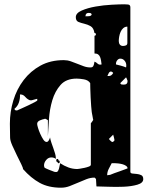

<svg xmlns="http://www.w3.org/2000/svg" viewBox="-20 -847 713 894"><path d="M587 -47Q587 -40 596.5 -39Q606 -38 617 -37Q628 -36 637.5 -31.5Q647 -27 647 -13Q647 5 619.5 13Q592 21 555.5 22.5Q519 24 483 22.5Q447 21 429 21L427 -13Q426 -15 423.5 -17.5Q421 -20 420 -20Q401 -20 382 -12.5Q363 -5 343.5 3.5Q324 12 304.5 19.5Q285 27 264 27Q206 27 165 4.5Q124 -18 87 -60Q88 -64 79 -82.5Q70 -101 58.5 -124Q47 -147 37 -170Q27 -193 27 -207L26 -271Q26 -326 42 -379Q58 -432 90 -474Q122 -516 168.5 -541.5Q215 -567 277 -567Q294 -567 309.5 -561.5Q325 -556 340 -550Q355 -544 370 -538.5Q385 -533 401 -533Q411 -533 414.5 -539.5Q418 -546 420 -560Q428 -557 433.5 -551.5Q439 -546 447 -546Q451 -546 453 -547Q452 -556 450.5 -565Q449 -574 446 -581.5Q443 -589 437 -593.5Q431 -598 420 -598V-680Q429 -684 427 -685.5Q425 -687 425 -693H420Q416 -717 402 -725Q388 -733 372.5 -736.5Q357 -740 345 -745Q333 -750 333 -767Q333 -786 360.5 -798Q388 -810 425 -816.5Q462 -823 500 -825Q538 -827 559 -827Q565 -827 576 -826Q587 -825 587 -813ZM407 -780Q405 -785 401.5 -786Q398 -787 393 -787Q378 -787 378 -771Q381 -771 393 -771.5Q405 -772 407 -780ZM573 -723Q562 -723 554 -716Q546 -709 541.5 -698.5Q537 -688 535 -676.5Q533 -665 533 -656Q533 -646 538 -639.5Q543 -633 553 -633Q559 -633 566 -635.5Q573 -638 573 -647ZM520 -547Q532 -544 543.5 -541Q555 -538 567 -533Q568 -536 568 -543Q568 -555 560 -564.5Q552 -574 540 -574Q532 -574 526 -566.5Q520 -559 520 -550ZM487 -493Q499 -493 507 -507Q504 -512 500 -513Q499 -514 497 -514Q490 -514 486 -506Q482 -498 480 -493ZM540 -460Q542 -454 547.5 -453.5Q553 -453 557 -453Q574 -453 574 -470Q574 -473 573 -473Q573 -475 570.5 -480Q568 -485 567 -487ZM403 -273Q405 -275 408.5 -280Q412 -285 413 -287Q414 -287 414 -290Q414 -292 413 -293Q413 -294 412 -299Q411 -304 410 -310Q409 -316 408 -320.5Q407 -325 407 -327Q406 -334 404.5 -353Q403 -372 402 -393.5Q401 -415 400.5 -434Q400 -453 400 -460Q391 -474 371 -477.5Q351 -481 337 -481Q288 -481 262 -451.5Q236 -422 223.5 -380Q211 -338 208 -292Q205 -246 203 -213V-287Q201 -289 199 -290L193 -293Q193 -294 190 -294Q187 -294 187 -293Q179 -292 166 -286.5Q153 -281 153 -270Q153 -265 157 -251.5Q161 -238 167.5 -223.5Q174 -209 181.5 -197.5Q189 -186 197 -186Q203 -186 207.5 -194Q212 -202 213 -207Q215 -195 219.5 -182Q224 -169 228.5 -156.5Q233 -144 236.5 -132Q240 -120 240 -110V-107Q232 -114 219 -114Q205 -114 195 -102Q185 -90 185 -77Q185 -73 187 -67Q189 -65 195.5 -62Q202 -59 209.5 -56Q217 -53 224 -50.5Q231 -48 233 -47Q234 -47 236.5 -46.5Q239 -46 241 -46Q247 -46 250 -51Q253 -56 255 -63Q257 -70 258 -77Q259 -84 260 -87Q278 -75 298 -67.5Q318 -60 340 -60Q342 -60 352 -61.5Q362 -63 373.5 -65.5Q385 -68 394 -71.5Q403 -75 403 -80ZM60 -333Q67 -336 82.5 -343Q98 -350 114 -357.5Q130 -365 142 -371.5Q154 -378 154 -380Q154 -384 153 -387L127 -380H120Q108 -384 98 -395.5Q88 -407 77 -407H73Q74 -388 68 -370Q62 -352 47 -340Q48 -336 53 -333ZM487 -200Q488 -198 493 -193Q498 -188 500 -187Q501 -186 503 -186Q506 -186 507 -187L508 -188Q508 -188 510 -190L513 -193Q513 -197 510.5 -207Q508 -217 507 -220ZM253 -100Q258 -100 258 -93.5Q258 -87 253 -87Q248 -87 248 -93H247Q242 -93 242 -100Q242 -107 247 -107Q252 -107 252 -100ZM500 -87Q493 -74 486 -60Q479 -46 479 -31L493 -33Q499 -36 512 -40.5Q525 -45 539 -50Q553 -55 563.5 -59Q574 -63 574 -63Q574 -70 566.5 -75Q559 -80 549.5 -82.5Q540 -85 530.5 -86Q521 -87 517 -87Z"/></svg>

Font: Genkaimincho
Style: Regular
Weight: 800
Designer: Dr. Ken Lunde (project architect, glyph set definition & overall production); Masataka HATTORI \u670D \u90E8 \u6B63 \u8C
Foundry: Adobe Systems Incorporated
Version: Version 1.00